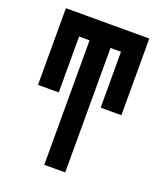

<svg xmlns="http://www.w3.org/2000/svg" viewBox="-136 -609 772 913"><g transform="rotate(20 250.0 -152.5)"><path d="M197 215V-415H144V-132H39V-520H461V-132H356V-415H303V215Z"/></g></svg>

Font: Iosevka Curly Slab Extrabold
Style: Regular
Weight: 800
Monospace: yes
Designer: Belleve Invis
Foundry: Belleve Invis
Version: Version 22.1.2; ttfautohint (v1.8.4)